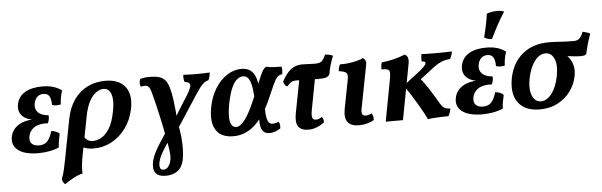

<svg xmlns="http://www.w3.org/2000/svg" viewBox="-56 -924 4317 1376"><g transform="rotate(-5 2102.5 -236.0)"><path d="M190 8Q92 8 45 -29.5Q-2 -67 12 -129Q23 -180 70.5 -209Q118 -238 205 -238L209 -233Q135 -233 99.5 -267Q64 -301 76 -357Q88 -411 136 -438.5Q184 -466 259 -466Q303 -466 337 -456Q371 -446 399 -425Q391 -401 386.5 -377Q382 -353 381 -326Q368 -323 350.5 -322.5Q333 -322 318 -328Q318 -371 305 -391.5Q292 -412 263 -412Q236 -412 218.5 -395.5Q201 -379 195 -349Q188 -310 211 -285.5Q234 -261 287 -256Q289 -243 286 -227.5Q283 -212 277 -200Q212 -203 178 -180Q144 -157 137 -118Q131 -85 147.5 -66Q164 -47 200 -47Q239 -47 260.5 -70Q282 -93 296 -142Q312 -141 329 -134.5Q346 -128 355 -117Q350 -96 345.5 -70.5Q341 -45 340 -20Q305 -5 266.5 1.5Q228 8 190 8Z M363 246Q353 239 348 228.5Q343 218 342 206Q348 193 352.5 178Q357 163 363 137.5Q369 112 377 70L433 -221Q449 -300 488 -355Q527 -410 584.5 -438.5Q642 -467 712 -467Q810 -467 855 -410Q900 -353 879 -248Q863 -172 821 -114Q779 -56 719 -23.5Q659 9 587 9Q563 9 546.5 5Q530 1 508 -7L521 -89Q533 -67 548.5 -56Q564 -45 589 -45Q615 -45 646 -60.5Q677 -76 705.5 -119.5Q734 -163 749 -244Q759 -293 756.5 -330Q754 -367 739 -388.5Q724 -410 695 -410Q671 -410 644 -392.5Q617 -375 594 -334Q571 -293 558 -223L506 45Q498 85 494.5 120.5Q491 156 493 181Q461 188 426.5 206.5Q392 225 363 246Z M1088 249Q1034 249 1013.5 221.5Q993 194 1004 140Q1008 122 1015 104Q1022 86 1034.5 62.5Q1047 39 1067.5 7Q1088 -25 1118 -70L1133 -7Q1101 40 1078 79Q1055 118 1048 155Q1045 177 1050.5 190.5Q1056 204 1073 204Q1095 204 1109 185.5Q1123 167 1129 138Q1131 126 1131 109.5Q1131 93 1127 62Q1123 31 1112 -23Q1106 -59 1097.5 -100Q1089 -141 1079.5 -184.5Q1070 -228 1059.5 -271Q1049 -314 1039 -352Q1031 -382 1021 -394Q1011 -406 997.5 -406.5Q984 -407 964 -403Q957 -415 957.5 -430Q958 -445 964 -458Q979 -463 995 -465Q1011 -467 1033 -467Q1078 -467 1105 -457.5Q1132 -448 1148 -426Q1164 -404 1173 -366Q1181 -339 1186.5 -299.5Q1192 -260 1196.5 -215Q1201 -170 1203 -126Q1216 -73 1221 -21Q1226 31 1224.5 74.5Q1223 118 1217 145Q1206 199 1171.5 224Q1137 249 1088 249ZM1189 -58 1172 -124Q1194 -163 1215.5 -198.5Q1237 -234 1256 -264Q1275 -294 1288 -314Q1321 -368 1317 -387Q1313 -406 1279 -409Q1275 -419 1273.5 -433.5Q1272 -448 1274 -461Q1292 -460 1316.5 -459Q1341 -458 1367 -458Q1392 -458 1418.5 -459Q1445 -460 1464 -461Q1463 -446 1459.5 -432.5Q1456 -419 1450 -407Q1432 -403 1417.5 -392Q1403 -381 1388 -360.5Q1373 -340 1351 -307Z M1593 9Q1534 9 1498 -17.5Q1462 -44 1450.5 -94.5Q1439 -145 1454 -218Q1470 -294 1505.5 -349.5Q1541 -405 1590 -436Q1639 -467 1693 -467Q1732 -467 1758 -447.5Q1784 -428 1797 -383.5Q1810 -339 1808 -262L1768 -255Q1764 -315 1755.5 -349.5Q1747 -384 1733 -398.5Q1719 -413 1698 -413Q1679 -413 1658 -397.5Q1637 -382 1618.5 -343Q1600 -304 1585 -232Q1573 -169 1574 -130Q1575 -91 1587.5 -73Q1600 -55 1619 -55Q1639 -55 1660.5 -74.5Q1682 -94 1708.5 -139Q1735 -184 1768 -264Q1796 -331 1812 -370Q1828 -409 1838 -428.5Q1848 -448 1855.5 -455.5Q1863 -463 1873 -467Q1891 -461 1921.5 -459.5Q1952 -458 1980 -458Q1984 -448 1983.5 -433.5Q1983 -419 1981 -404Q1965 -402 1954 -395Q1943 -388 1932.5 -371Q1922 -354 1908 -322.5Q1894 -291 1872 -241Q1847 -183 1818 -137Q1789 -91 1755 -58.5Q1721 -26 1681 -8.5Q1641 9 1593 9ZM1853 9Q1825 9 1809.5 -7.5Q1794 -24 1790 -55Q1786 -86 1791 -129L1835 -189Q1835 -131 1841 -102.5Q1847 -74 1857.5 -65Q1868 -56 1882 -56Q1895 -56 1906 -59.5Q1917 -63 1926 -66Q1937 -47 1933 -18Q1916 -5 1894 2Q1872 9 1853 9Z M2009 -313Q1997 -318 1990.5 -329Q1984 -340 1983 -351Q2006 -393 2028 -416.5Q2050 -440 2075 -450.5Q2100 -461 2129 -461Q2152 -461 2176 -459.5Q2200 -458 2220 -458Q2253 -458 2268 -469.5Q2283 -481 2299 -517Q2314 -516 2329.5 -512.5Q2345 -509 2355 -503Q2342 -474 2332 -439Q2322 -404 2318 -375Q2310 -360 2294.5 -353.5Q2279 -347 2236 -347Q2212 -347 2183 -348Q2154 -349 2127 -349.5Q2100 -350 2079 -350Q2063 -350 2053 -347.5Q2043 -345 2033.5 -337Q2024 -329 2009 -313ZM2133 9Q2082 9 2061.5 -20.5Q2041 -50 2053 -114L2102 -369H2215L2170 -132Q2162 -89 2168 -73.5Q2174 -58 2194 -58Q2216 -58 2237 -74Q2249 -58 2249 -35Q2229 -17 2198 -4Q2167 9 2133 9Z M2495 9Q2440 9 2416.5 -22Q2393 -53 2405 -116L2444 -318Q2449 -342 2447.5 -356Q2446 -370 2432 -378Q2418 -386 2386 -390Q2387 -403 2390 -415Q2393 -427 2400 -438Q2427 -436 2460.5 -440.5Q2494 -445 2523 -452.5Q2552 -460 2566 -468Q2578 -462 2584 -449Q2590 -436 2585 -414L2527 -114Q2520 -82 2526.5 -69Q2533 -56 2551 -56Q2573 -56 2595 -69Q2601 -59 2604 -46Q2607 -33 2606 -19Q2589 -8 2559 0.5Q2529 9 2495 9Z M2993 9Q2984 -12 2966.5 -43.5Q2949 -75 2927.5 -111.5Q2906 -148 2883.5 -183Q2861 -218 2840 -245L2942 -323Q2977 -350 2993 -366Q3009 -382 3010 -391Q3012 -399 3006 -403Q3000 -407 2985 -407Q2983 -421 2984 -433.5Q2985 -446 2987 -460Q3006 -459 3027.5 -458.5Q3049 -458 3071 -458Q3093 -458 3113 -458Q3133 -458 3157.5 -458.5Q3182 -459 3207 -460Q3204 -446 3199.5 -432.5Q3195 -419 3188 -407Q3165 -406 3144.5 -400Q3124 -394 3102 -381.5Q3080 -369 3051 -346L2939 -259L2945 -307Q2981 -267 3011.5 -220.5Q3042 -174 3079 -111Q3094 -85 3104 -73.5Q3114 -62 3126.5 -58.5Q3139 -55 3160 -53Q3157 -38 3152.5 -24.5Q3148 -11 3141 0Q3117 0 3091 1Q3065 2 3040.5 3.5Q3016 5 2993 9ZM2690 0 2743 -282Q2752 -325 2751.5 -345Q2751 -365 2737.5 -370.5Q2724 -376 2692 -376Q2692 -389 2693.5 -402.5Q2695 -416 2700 -426Q2724 -428 2755 -434Q2786 -440 2816 -449Q2846 -458 2866 -467Q2883 -460 2888.5 -444Q2894 -428 2890 -402L2814 0Z M3384 8Q3286 8 3239 -29.5Q3192 -67 3206 -129Q3217 -180 3264.5 -209Q3312 -238 3399 -238L3403 -233Q3329 -233 3293.5 -267Q3258 -301 3270 -357Q3282 -411 3330 -438.5Q3378 -466 3453 -466Q3497 -466 3531 -456Q3565 -446 3593 -425Q3585 -401 3580.5 -377Q3576 -353 3575 -326Q3562 -323 3544.5 -322.5Q3527 -322 3512 -328Q3512 -371 3499 -391.5Q3486 -412 3457 -412Q3430 -412 3412.5 -395.5Q3395 -379 3389 -349Q3382 -310 3405 -285.5Q3428 -261 3481 -256Q3483 -243 3480 -227.5Q3477 -212 3471 -200Q3406 -203 3372 -180Q3338 -157 3331 -118Q3325 -85 3341.5 -66Q3358 -47 3394 -47Q3433 -47 3454.5 -70Q3476 -93 3490 -142Q3506 -141 3523 -134.5Q3540 -128 3549 -117Q3544 -96 3539.5 -70.5Q3535 -45 3534 -20Q3499 -5 3460.5 1.5Q3422 8 3384 8ZM3500 -523Q3468 -525 3445 -540Q3458 -590 3466.5 -631.5Q3475 -673 3479 -708Q3518 -721 3555 -721Q3584 -721 3604 -712Q3577 -671 3550 -621Q3523 -571 3500 -523Z M3798 9Q3727 9 3681.5 -21Q3636 -51 3619.5 -105.5Q3603 -160 3618 -235Q3640 -342 3714.5 -403.5Q3789 -465 3907 -465Q3930 -465 3960 -463Q3990 -461 4021.5 -459.5Q4053 -458 4082 -458Q4111 -458 4126.5 -474.5Q4142 -491 4151 -519Q4165 -515 4180 -511.5Q4195 -508 4205 -500Q4192 -466 4182 -430.5Q4172 -395 4164 -358Q4157 -350 4146 -348Q4135 -346 4123 -346Q4097 -346 4072 -349.5Q4047 -353 4006 -355L4004 -373Q4026 -359 4043 -336Q4060 -313 4067.5 -280Q4075 -247 4066 -203Q4054 -145 4018 -97Q3982 -49 3926 -20Q3870 9 3798 9ZM3811 -48Q3854 -48 3889.5 -94.5Q3925 -141 3940 -220Q3955 -300 3934.5 -344Q3914 -388 3873 -388Q3843 -388 3817.5 -366.5Q3792 -345 3773 -306.5Q3754 -268 3744 -217Q3734 -163 3740.5 -125.5Q3747 -88 3766 -68Q3785 -48 3811 -48Z"/></g></svg>

Font: Vollkorn SemiBold
Style: Italic
Weight: 600
Italic angle: -11°
Designer: Friedrich Althausen
Foundry: Friedrich Althausen
Version: Version 5.000